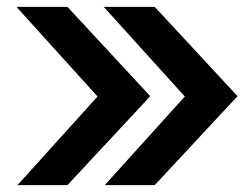

<svg xmlns="http://www.w3.org/2000/svg" viewBox="-20 -541 734 561"><path d="M286 0 520 -259 283 -521H432L674 -260L432 0ZM31 0 265 -259 28 -521H177L419 -260L177 0Z"/></svg>

Font: Rosa Sans
Style: Bold
Weight: 700
Designer: Pentagram / MCKL
Foundry: Pentagram / MCKL
Version: Version 1.005;September 16, 2019;FontCreator 11.5.0.2425 64-